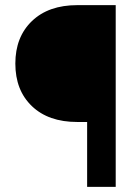

<svg xmlns="http://www.w3.org/2000/svg" viewBox="-20 -731 529 751"><path d="M320.8 0V-253.9H281.7Q169.4 -253.9 104.7 -315.9Q40 -377.9 40 -482.4Q40 -586.4 105 -648.7Q169.9 -710.9 282.2 -710.9H432.6V0Z"/></svg>

Font: Sadagaat-English
Style: Regular
Weight: 900
Designer: Ahmed alsheikh
Foundry: Ahmed alsheikh Design
Version: Version 2.137;January 17, 2018;FontCreator 11.0.0.2408 64-bi